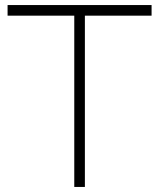

<svg xmlns="http://www.w3.org/2000/svg" viewBox="-20 -740 630 760"><path d="M274 0V-678H10V-720H580V-678H316V0Z"/></svg>

Font: Manrope ExtraLight ExtraLight
Style: Regular
Weight: 250
Version: Version 4.501